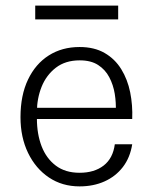

<svg xmlns="http://www.w3.org/2000/svg" viewBox="-20 -653 545 684"><path d="M263.5 11Q201.5 11 154.2 -20.8Q107 -52.5 80 -108.2Q53 -164 53 -235.5Q53 -313.5 79.8 -369.5Q106.5 -425.5 153.8 -455.5Q201 -485.5 263.5 -485.5Q316 -485.5 352.8 -464.2Q389.5 -443 412 -406.5Q434.5 -370 443.8 -324Q453 -278 451 -229H100.5V-269H415.5L392.5 -254Q394 -286.5 388.8 -318.8Q383.5 -351 369.2 -378Q355 -405 329.5 -421.5Q304 -438 264 -438Q213 -438 179 -411.8Q145 -385.5 128.2 -343.8Q111.5 -302 111.5 -254.5V-230Q111.5 -175.5 128.2 -132Q145 -88.5 178.8 -63Q212.5 -37.5 263.5 -37.5Q316 -37.5 349.2 -63.2Q382.5 -89 389 -139H451Q443.5 -91.5 417.8 -58Q392 -24.5 352.5 -6.8Q313 11 263.5 11ZM105.5 -633H401V-584H105.5Z"/></svg>

Font: Karla Light
Style: Regular
Weight: 300
Designer: Jonathan Pinhorn
Version: Version 2.004;gftools[0.9.33]